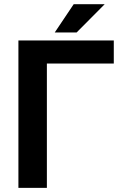

<svg xmlns="http://www.w3.org/2000/svg" viewBox="-20 -906 640 926"><path d="M528.8 -599.6H206.1V0H68.8V-710.9H528.8ZM335.4 -885.7H484.9L349.6 -749.5H244.1Z"/></svg>

Font: Roboto Mono
Style: Bold
Weight: 700
Designer: Google
Version: Version 2.000985; 2015; ttfautohint (v1.3)